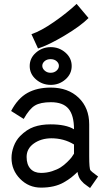

<svg xmlns="http://www.w3.org/2000/svg" viewBox="-20 -944 558 969"><path d="M235.4 -576.7Q253.4 -576.7 265.4 -587.4Q277.3 -598.1 277.3 -611.8Q277.3 -625 265.6 -635.3Q253.9 -645.5 235.4 -645.5Q216.8 -645.5 205.1 -635.3Q193.4 -625 193.4 -611.8Q193.4 -598.6 205.6 -587.6Q217.8 -576.7 235.4 -576.7ZM236.3 -706.1Q278.8 -706.1 310.3 -678.5Q341.8 -650.9 341.8 -610.8Q341.8 -570.8 310.3 -543.2Q278.8 -515.6 236.3 -515.6Q193.4 -515.6 161.6 -543.2Q129.9 -570.8 129.9 -610.8Q129.9 -650.9 161.6 -678.5Q193.4 -706.1 236.3 -706.1ZM114.3 -151.9Q114.3 -113.8 133.5 -92.5Q152.8 -71.3 187 -71.3Q215.8 -71.3 242.4 -79.8Q269 -88.4 286.1 -99.4Q303.2 -110.4 319.1 -126Q335 -141.6 341.3 -150.1Q347.7 -158.7 353.5 -168.5V-214.8Q302.7 -246.1 238.8 -246.1Q187 -245.6 150.6 -219.7Q114.3 -193.8 114.3 -151.9ZM430.2 -155.3Q430.2 -92.8 436.5 -84.5Q439.5 -80.6 445.6 -75.7Q451.7 -70.8 461.2 -63.7Q470.7 -56.6 475.1 -53.2L434.6 4.9Q431.2 2 419.7 -5.9Q408.2 -13.7 403.3 -18.3Q398.4 -22.9 390.6 -31.5Q382.8 -40 378.2 -51Q373.5 -62 371.1 -76.2Q353.5 -59.1 339.1 -47.9Q324.7 -36.6 301.8 -23.4Q278.8 -10.3 250 -3.7Q221.2 2.9 187 2.9Q125 2.9 81.5 -41.3Q38.1 -85.4 38.1 -147Q38.1 -175.8 49.3 -205.8Q60.5 -235.8 81.5 -257.3Q114.3 -290.5 150.9 -303.5Q187.5 -316.4 234.9 -316.4Q313 -316.4 353.5 -291.5Q353.5 -361.8 325.9 -395Q298.3 -428.2 236.8 -428.2Q184.6 -428.2 156.5 -411.6Q128.4 -395 99.6 -343.8L36.1 -383.8Q69.8 -447.8 118.4 -474.9Q167 -502 235.8 -502Q323.7 -502 377 -450.7Q430.2 -399.4 430.2 -316.4ZM138.7 -771.5Q187 -787.6 252.9 -833.5Q318.8 -879.4 366.7 -924.3L426.8 -853Q387.2 -813 306.6 -764.9Q226.1 -716.8 171.9 -699.2Z"/></svg>

Font: FantasqueSansM Nerd Font
Style: Regular
Weight: 400
Monospace: yes
Designer: Jany Belluz
Version: Version 1.8.0 ; ttfautohint (v1.8.2);Nerd Fonts 3.4.0